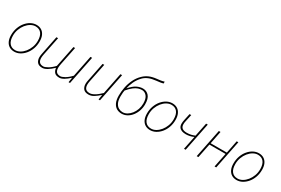

<svg xmlns="http://www.w3.org/2000/svg" viewBox="77 -1745 4084 2795"><g transform="rotate(30 2119.0 -347.0)"><path d="M204 12Q156 12 120.5 -10Q85 -32 65.5 -74Q46 -116 46 -176Q46 -243 66.5 -300Q87 -357 122.5 -399.5Q158 -442 202.5 -466Q247 -490 296 -490Q344 -490 379.5 -468Q415 -446 434.5 -404Q454 -362 454 -302Q454 -235 433.5 -178Q413 -121 377.5 -78.5Q342 -36 297.5 -12Q253 12 204 12ZM206 -14Q247 -14 286 -36.5Q325 -59 356.5 -98Q388 -137 407 -188Q426 -239 426 -296Q426 -379 391.5 -421.5Q357 -464 294 -464Q254 -464 214.5 -441.5Q175 -419 143.5 -380Q112 -341 93 -290Q74 -239 74 -182Q74 -100 108.5 -57Q143 -14 206 -14Z M676 12Q616 12 590 -20.5Q564 -53 564 -104Q564 -122 566 -134.5Q568 -147 572 -168L634 -478H662L600 -172Q596 -150 594 -136.5Q592 -123 592 -108Q592 -62 613 -38Q634 -14 680 -14Q704 -14 750 -39.5Q796 -65 848 -120L920 -478H948L886 -172Q882 -150 880 -136.5Q878 -123 878 -108Q878 -62 899 -38Q920 -14 966 -14Q990 -14 1036 -39.5Q1082 -65 1134 -120L1206 -478H1234L1138 0H1114L1126 -78H1122Q1082 -39 1039.5 -13.5Q997 12 962 12Q902 12 878 -19Q854 -50 852 -90Q801 -41 756 -14.5Q711 12 676 12Z M1454 12Q1393 12 1366.5 -20.5Q1340 -53 1340 -104Q1340 -122 1342 -134.5Q1344 -147 1348 -168L1410 -478H1438L1376 -172Q1372 -150 1370 -136.5Q1368 -123 1368 -108Q1368 -62 1389 -38Q1410 -14 1458 -14Q1491 -14 1536 -39.5Q1581 -65 1638 -120L1710 -478H1738L1642 0H1618L1630 -80H1626Q1584 -41 1541 -14.5Q1498 12 1454 12Z M2009 12Q1963 12 1925.5 -9.5Q1888 -31 1866 -77.5Q1844 -124 1844 -198Q1844 -265 1858 -336.5Q1872 -408 1904 -475Q1936 -542 1990 -594Q2029 -632 2079.5 -654.5Q2130 -677 2206 -685Q2240 -689 2259.5 -691.5Q2279 -694 2292.5 -697.5Q2306 -701 2322 -706L2323 -676Q2304 -669 2275 -664.5Q2246 -660 2206 -656Q2136 -649 2088 -628.5Q2040 -608 2008 -576Q1958 -526 1928 -462Q1898 -398 1885 -330.5Q1872 -263 1872 -200Q1872 -129 1893 -88.5Q1914 -48 1946 -31Q1978 -14 2011 -14Q2050 -14 2086 -35Q2122 -56 2150.5 -92.5Q2179 -129 2195.5 -175.5Q2212 -222 2212 -274Q2212 -357 2178.5 -396.5Q2145 -436 2098 -436Q2069 -436 2037 -426Q2005 -416 1966 -386.5Q1927 -357 1877 -298L1882 -336Q1947 -411 1999 -436.5Q2051 -462 2100 -462Q2161 -462 2201 -417.5Q2241 -373 2241 -278Q2241 -220 2223 -167.5Q2205 -115 2173 -74.5Q2141 -34 2099 -11Q2057 12 2009 12Z M2488 12Q2440 12 2404.5 -10Q2369 -32 2349.5 -74Q2330 -116 2330 -176Q2330 -243 2350.5 -300Q2371 -357 2406.5 -399.5Q2442 -442 2486.5 -466Q2531 -490 2580 -490Q2628 -490 2663.5 -468Q2699 -446 2718.5 -404Q2738 -362 2738 -302Q2738 -235 2717.5 -178Q2697 -121 2661.5 -78.5Q2626 -36 2581.5 -12Q2537 12 2488 12ZM2490 -14Q2531 -14 2570 -36.5Q2609 -59 2640.5 -98Q2672 -137 2691 -188Q2710 -239 2710 -296Q2710 -379 2675.5 -421.5Q2641 -464 2578 -464Q2538 -464 2498.5 -441.5Q2459 -419 2427.5 -380Q2396 -341 2377 -290Q2358 -239 2358 -182Q2358 -100 2392.5 -57Q2427 -14 2490 -14Z M3054 0 3100 -226Q3071 -211 3035.5 -203.5Q3000 -196 2970 -196Q2931 -196 2902 -206.5Q2873 -217 2856.5 -240.5Q2840 -264 2840 -302Q2840 -328 2848 -366L2872 -478H2900L2876 -366Q2872 -350 2870 -335.5Q2868 -321 2868 -308Q2868 -262 2894.5 -242Q2921 -222 2972 -222Q3010 -222 3041.5 -229.5Q3073 -237 3104 -250L3150 -478H3178L3082 0Z M3268 0 3364 -478H3392L3350 -264H3622L3664 -478H3692L3596 0H3568L3616 -238H3344L3296 0Z M3942 12Q3894 12 3858.5 -10Q3823 -32 3803.5 -74Q3784 -116 3784 -176Q3784 -243 3804.5 -300Q3825 -357 3860.5 -399.5Q3896 -442 3940.5 -466Q3985 -490 4034 -490Q4082 -490 4117.5 -468Q4153 -446 4172.5 -404Q4192 -362 4192 -302Q4192 -235 4171.5 -178Q4151 -121 4115.5 -78.5Q4080 -36 4035.5 -12Q3991 12 3942 12ZM3944 -14Q3985 -14 4024 -36.5Q4063 -59 4094.5 -98Q4126 -137 4145 -188Q4164 -239 4164 -296Q4164 -379 4129.5 -421.5Q4095 -464 4032 -464Q3992 -464 3952.5 -441.5Q3913 -419 3881.5 -380Q3850 -341 3831 -290Q3812 -239 3812 -182Q3812 -100 3846.5 -57Q3881 -14 3944 -14Z"/></g></svg>

Font: Source Sans Variable
Style: Italic
Weight: 200
Italic angle: -11°
Designer: Paul D. Hunt
Foundry: Adobe Systems Incorporated
Version: Version 3.006;hotconv 1.0.111;makeotfexe 2.5.65597